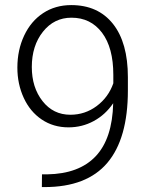

<svg xmlns="http://www.w3.org/2000/svg" viewBox="-20 -741 594 766"><path d="M431.6 -329.1Q400.4 -283.2 354 -258.1Q307.6 -232.9 253.4 -232.9Q192.9 -232.9 146.5 -264.2Q100.1 -295.4 74.7 -350.6Q49.3 -405.8 49.3 -471.2Q49.3 -541.5 76.4 -599.1Q103.5 -656.7 152.1 -688.7Q200.7 -720.7 264.2 -720.7Q371.1 -720.7 430.7 -645.8Q490.2 -570.8 490.2 -433.1V-380.4Q490.2 -188 408.2 -91.3Q326.2 5.4 157.7 5.4H147L147.5 -45.4H168Q295.4 -47.4 361.8 -117.7Q428.2 -188 431.6 -329.1ZM260.7 -283.2Q319.3 -283.2 366 -318.1Q412.6 -353 432.1 -408.7V-442.4Q432.1 -550.8 387 -610.6Q341.8 -670.4 265.1 -670.4Q195.8 -670.4 151.4 -614.5Q106.9 -558.6 106.9 -473.6Q106.9 -392.1 149.7 -337.6Q192.4 -283.2 260.7 -283.2Z"/></svg>

Font: TypoPRO Roboto
Style: Regular
Weight: 300
Designer: Google
Version: Version 2.136; 2016